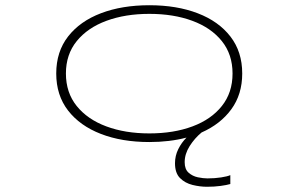

<svg xmlns="http://www.w3.org/2000/svg" viewBox="-20 -532 1140 734"><path d="M551 11Q446 11 365.8 -20Q285.5 -51 240.2 -109.5Q195 -168 195 -251Q195 -334.5 240.5 -392.8Q286 -451 366.2 -481.5Q446.5 -512 551 -512Q656 -512 736 -481.2Q816 -450.5 861 -392.2Q906 -334 906 -251Q906 -171.5 864.5 -114.5Q823 -57.5 750.5 -25.5Q724 -3.5 705 26.5Q686 56.5 686 88Q686 115 701 128.2Q716 141.5 736.5 145.8Q757 150 773 150Q801.5 150 825.5 146.2Q849.5 142.5 860.5 137.5V171.5Q847 175.5 823 178.8Q799 182 771.5 182Q744.5 182 716 175Q687.5 168 668.2 148.8Q649 129.5 649 92Q649 63.5 661.5 38.2Q674 13 693 -6Q628.5 11 551 11ZM551 -22Q644 -22 715.8 -48.8Q787.5 -75.5 828.2 -126.8Q869 -178 869 -251Q869 -324 828 -375Q787 -426 715.2 -452.5Q643.5 -479 551 -479Q459 -479 387 -452.5Q315 -426 273.5 -375Q232 -324 232 -251Q232 -178 273.2 -126.8Q314.5 -75.5 386.5 -48.8Q458.5 -22 551 -22Z"/></svg>

Font: Trispace Expanded Thin
Style: Regular
Weight: 100
Width: 7
Designer: Tyler Finck
Foundry: Etcetera Type Company
Version: Version 1.210; ttfautohint (v1.8.3)